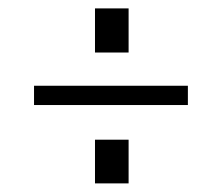

<svg xmlns="http://www.w3.org/2000/svg" viewBox="-20 -520 528 457"><path d="M61 -270V-315.9H427.2V-270ZM206.1 -83.5V-187.5H286.1V-83.5ZM206.1 -395V-500H286.1V-395Z"/></svg>

Font: Pontano Sans Light
Style: Regular
Weight: 300
Designer: Vernon Adams
Foundry: Vernon Adams
Version: Version 2.001